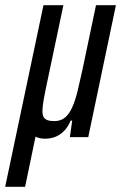

<svg xmlns="http://www.w3.org/2000/svg" viewBox="-70 -530 481 742"><path d="M-50 192 98 -510H175L112 -211Q103 -169 98.5 -143Q94 -117 94 -101Q94 -85 99 -77Q104 -69 114 -65.5Q124 -62 140 -62Q165 -62 181.5 -76Q198 -90 209.5 -116Q221 -142 230 -179Q239 -216 249 -262L301 -510H378L271 0H200L209 -64H203Q194 -42 180 -26.5Q166 -11 147 -2.5Q128 6 104 6Q82 6 67 -2Q52 -10 45 -23L76 -44L27 192Z"/></svg>

Font: Saira ExtraCondensed SemiBold
Style: Italic
Weight: 600
Width: 2
Italic angle: -12°
Designer: Hector Gatti with collaboration of the Omnibus-Type team
Foundry: Omnibus-Type
Version: Version 1.101